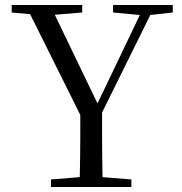

<svg xmlns="http://www.w3.org/2000/svg" viewBox="-20 -748 727 768"><path d="M184 0V-30.1L331.2 -42.1H357.5L505.5 -30.1V0ZM298.2 0Q299.2 -38.2 299.7 -69.7Q300.2 -101.3 300.7 -135.6Q301.2 -169.9 301.2 -214.5Q301.2 -259 301.2 -322.5H388.3Q388.3 -259.3 388.3 -214.7Q388.3 -170.2 388.7 -136.2Q389.1 -102.3 389.6 -70.2Q390.1 -38.2 391.1 0ZM316.7 -257.1 82.2 -728H180.4L383.4 -306.3H357.4L363 -319.6L558.5 -728H601L368.1 -257.1ZM26.8 -698V-728H308.9V-698L175.2 -686.9H149.5ZM432.3 -698V-728H671.1V-698L570.5 -686.9H551Z"/></svg>

Font: Noto Serif KR
Style: Regular
Weight: 200
Designer: Ryoko NISHIZUKA 西塚涼子 (kana & ideographs); Frank Grießhammer (Latin, Greek & Cyrillic); Wenlong ZHANG 张文龙 (bopomofo); San
Foundry: Adobe
Version: Version 2.001;hotconv 1.1.0;makeotfexe 2.6.0